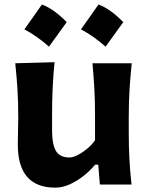

<svg xmlns="http://www.w3.org/2000/svg" viewBox="-20 -839 676 873"><path d="M231.4 14.2Q61 14.2 61 -181.6Q61 -217.8 62 -245.1Q63 -272.5 63 -301.3Q63 -377.4 59.3 -434.8Q55.7 -492.2 49.3 -551.3L228 -556.2Q222.2 -497.1 219.5 -439.9Q216.8 -382.8 216.8 -320.3V-243.7Q216.8 -183.1 234.1 -153.1Q251.5 -123 295.9 -123Q311.5 -123 332.8 -133.8Q354 -144.5 375.5 -162.1Q397 -179.7 412.1 -200.7V-320.3Q412.1 -382.8 408.9 -437.5Q405.8 -492.2 400.4 -551.3H579.1Q572.8 -492.2 569.1 -434.8Q565.4 -377.4 565.4 -301.3V-239.7Q565.4 -170.9 568.4 -115.2Q571.3 -59.6 578.1 0H434.1L426.8 -90.3H412.6Q390.6 -63.5 360.4 -39.6Q330.1 -15.6 296.9 -0.7Q263.7 14.2 231.4 14.2ZM427.8 -818.5Q457.9 -807.2 486.1 -786.3Q514.3 -765.3 540.6 -738.5Q500.3 -682.1 460.1 -626.8Q435.3 -648.8 407.7 -668.7Q380 -688.5 348.3 -705.7Q368.7 -734.7 388.6 -762.6Q408.5 -790.6 427.8 -818.5ZM170.5 -818.5Q200.6 -807.2 228.8 -786.3Q257 -765.3 283.3 -738.5Q243 -682.1 202.7 -626.8Q178 -648.8 150.4 -668.7Q122.7 -688.5 91 -705.7Q111.4 -734.7 131.3 -762.6Q151.2 -790.6 170.5 -818.5Z"/></svg>

Font: Pinar Bold
Style: Regular
Weight: 700
Designer: Amin Abedi
Version: Version 3.000